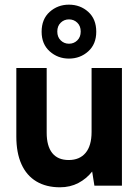

<svg xmlns="http://www.w3.org/2000/svg" viewBox="-20 -789 597 816"><path d="M498.2 -500V0H381.2L371.7 -60Q347.7 -29.5 313 -11.2Q278.2 7 234.8 7Q176.3 7 134.5 -18Q92.8 -43 71.1 -91.3Q49.4 -139.5 49.4 -209V-500H178.4V-225Q178.4 -168.2 202 -138.6Q225.7 -108.9 272 -108.9Q318.4 -108.9 343.8 -139.3Q369.2 -169.7 369.2 -228.5V-500ZM273 -540Q225.7 -540 191.3 -570.7Q156.9 -601.4 156.9 -654.1Q156.9 -707.9 191.2 -738.6Q225.6 -769.2 272.8 -769.2Q321.1 -769.2 355.1 -738.6Q389.1 -707.9 389.1 -654.1Q389.1 -601.4 355 -570.7Q320.9 -540 273 -540ZM273.2 -603.2Q293.9 -603.2 308.4 -617.3Q323 -631.4 323 -655Q323 -678.6 308.4 -692.6Q293.9 -706.6 273.2 -706.6Q252.5 -706.6 238 -692.5Q223.5 -678.5 223.5 -655Q223.5 -631.6 238 -617.4Q252.5 -603.2 273.2 -603.2Z"/></svg>

Font: Envelope Sans Variable
Style: Regular
Weight: 500
Designer: Andreas Rasmussen / Norman Anderson
Foundry: mail.de GmbH
Version: Version 1.150